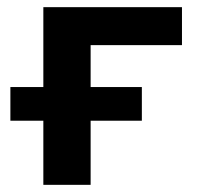

<svg xmlns="http://www.w3.org/2000/svg" viewBox="-20 -516 549 536"><path d="M101 0V-179H9V-273H101V-496H488V-390H233V-273H376V-179H233V0Z"/></svg>

Font: Nunito Sans 9pt
Style: Bold
Weight: 700
Version: Version 3.101;gftools[0.9.27]